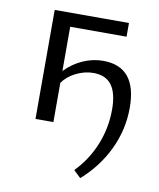

<svg xmlns="http://www.w3.org/2000/svg" viewBox="-72 -472 594 718"><g transform="rotate(10 225.0 -112.5)"><path d="M354 -84Q354 -146 331.5 -176.5Q309 -207 262 -207Q229 -207 196.5 -191Q164 -175 146 -149V0H78V-414H360V-362H146V-194Q176 -225 213.5 -241.5Q251 -258 290 -258Q418 -258 418 -102Q418 -19 382 56.5Q346 132 281 189L254 163Q302 114 328 50Q354 -14 354 -84Z"/></g></svg>

Font: LXGW Bright TC
Style: Regular
Weight: 400
Designer: Christian Thalmann (Catharsis Fonts)
Foundry: LXGW / Christian Thalmann (Catharsis Fonts) / Fontworks Inc.
Version: Version 5.501